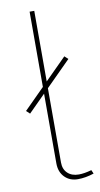

<svg xmlns="http://www.w3.org/2000/svg" viewBox="-85 -770 423 814"><g transform="rotate(-10 126.5 -362.5)"><path d="M104 -77V-377L31 -304L16 -318L104 -406V-730H124V-426L216 -518L231 -504L124 -397V-77Q124 -48 142 -31Q160 -14 190 -14Q214 -14 245 -23L252 -7Q216 5 183 5Q148 5 126 -17.5Q104 -40 104 -77Z"/></g></svg>

Font: Raleway
Style: Thin
Weight: 100
Designer: Matt McInerney, Pablo Impallari, Rodrigo Fuenzalida
Foundry: Matt McInerney, Pablo Impallari, Rodrigo Fuenzalida
Version: Version 3.000